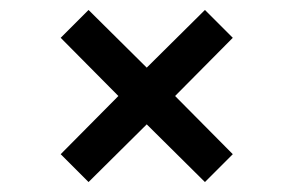

<svg xmlns="http://www.w3.org/2000/svg" viewBox="-20 -503 590 386"><path d="M275 -253 158 -137 102 -193 218 -310 102 -427 158 -483 275 -367 392 -483 448 -427 332 -310 448 -193 392 -137Z"/></svg>

Font: Share
Style: Regular
Weight: 400
Designer: Ralph du Carrois
Version: Version 1.002